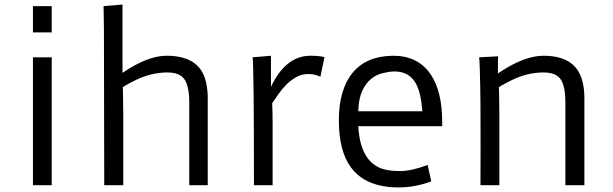

<svg xmlns="http://www.w3.org/2000/svg" viewBox="-20 -818 2708 848"><path d="M125.5 -791H208.5V-674.8H125.5ZM125.5 -564.9H208.5V0H125.5Z M440.4 0 439 -688Q438 -775.9 437.5 -791L521 -797.9V-496.1Q631.8 -571.8 715.3 -571.8Q852.1 -571.8 884.8 -473.6Q896 -439.9 897.5 -393.6V0H815.9V-363.8Q815.9 -438.5 793.9 -468.8Q772.9 -498 718.8 -498Q646.5 -498 573.2 -461.4Q548.8 -449.2 522.5 -433.6L523.4 -389.2Q524.4 -352.1 524.4 -314V0Z M1182.1 -362.3Q1184.1 -325.2 1184.1 -268.6V0H1101.6Q1101.6 -518.1 1095.7 -564.9L1176.8 -571.8V-434.6Q1241.7 -571.8 1351.1 -571.8Q1388.7 -571.8 1413.1 -565.9L1395 -479Q1371.6 -490.7 1342.5 -491Q1313.5 -491.2 1289.6 -478Q1265.6 -464.8 1245.8 -445.3Q1226.1 -425.8 1210.4 -403.3Z M1884.8 -17.1Q1813 9.8 1741.2 9.8Q1594.7 9.8 1529.8 -79.1Q1476.6 -150.9 1476.6 -286.6Q1476.6 -422.4 1537.4 -496.6Q1598.1 -570.8 1716.3 -571.8Q1826.7 -571.8 1882.3 -489.3Q1933.1 -414.6 1933.1 -278.3V-260.7H1562.5Q1570.8 -105 1668.9 -72.3Q1699.2 -62.5 1748.3 -62.5Q1797.4 -62.5 1868.7 -89.4ZM1845.2 -326.7Q1839.4 -411.1 1814.9 -452.6Q1772.5 -522.5 1667.5 -494.1Q1609.4 -479 1580.6 -418Q1563.5 -381.8 1562.5 -326.7Z M2102.1 0 2102.5 -165.5Q2102.5 -376.5 2101.1 -434.6L2099.1 -511.7Q2097.7 -556.6 2096.2 -564.9L2180.2 -569.3Q2179.7 -563.5 2179.4 -554Q2179.2 -544.4 2179.2 -530.3V-493.7Q2293.5 -571.8 2381.1 -571.8Q2468.8 -571.8 2513.7 -529.1Q2558.6 -486.3 2561 -393.6V0H2477.1V-363.8Q2477.1 -438.5 2455.6 -468.8Q2434.1 -498 2379.9 -498Q2307.1 -498 2234.9 -461.4Q2210.4 -449.2 2183.6 -433.6L2184.6 -389.2Q2185.5 -352.1 2185.5 -314V0Z"/></svg>

Font: Duru Sans
Style: Regular
Weight: 400
Designer: Onur Yazõcõgil
Foundry: Onur Yazõcõgil
Version: Version 1.001